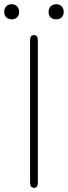

<svg xmlns="http://www.w3.org/2000/svg" viewBox="-33 -893 323 913"><path d="M129 0Q110 0 110 -24V-702Q110 -726 129 -726Q147 -726 147 -702V-24Q147 0 129 0ZM22.5 -801Q7 -801 -3 -810.5Q-13 -820 -13 -836.5Q-13 -853 -3 -863Q7 -873 22.5 -873Q38 -873 48 -863Q58 -853 58 -836.5Q58 -820 48 -810.5Q38 -801 22.5 -801ZM234 -801Q218 -801 208 -810.5Q198 -820 198 -836.5Q198 -853 208.5 -863Q219 -873 234.5 -873Q250 -873 260 -863Q270 -853 270 -836.5Q270 -820 260 -810.5Q250 -801 234 -801Z"/></svg>

Font: Resource Han Rounded KR ExtraLight
Style: Regular
Weight: 250
Designer: Cyano Hao (round all glyphs); Ryoko NISHIZUKA 西塚涼子 (kana, bopomofo & ideographs); Paul D. Hunt (Latin, Greek & Cyrillic)
Foundry: Cyano Hao
Version: 0.990